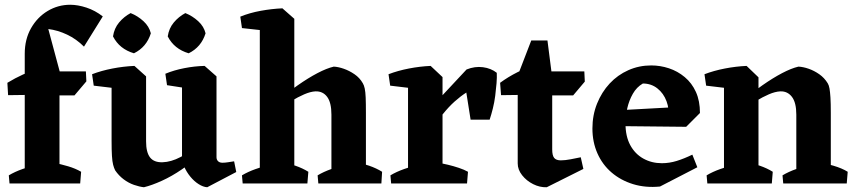

<svg xmlns="http://www.w3.org/2000/svg" viewBox="-20 -771 3598 807"><path d="M84 0V-545Q84 -606 110.5 -652.5Q137 -699 180.5 -725Q224 -751 275 -751Q307 -751 343.5 -739Q380 -727 412 -702L333 -575Q301 -607 262 -625.5Q223 -644 183 -649L233 -463L230 -436V0ZM20 0 17 -34Q42 -49 74.5 -60.5Q107 -72 132 -78L121 0ZM189 0 206 -87Q236 -81 266.5 -72Q297 -63 321 -49L317 0ZM14 -371 11 -423Q44 -443 76 -457.5Q108 -472 139 -484L191 -435L168 -373ZM179 -370V-471H341L343 -429L293 -370Z M585 16Q566 14 543 6Q520 -2 499.5 -17.5Q479 -33 464 -55Q459 -65 455.5 -78.5Q452 -92 450.5 -116Q449 -140 449 -179V-448L545 -494L594 -450V-177Q594 -131 610.5 -109.5Q627 -88 663 -89Q699 -90 739 -111Q779 -132 816 -157L826 -125Q788 -89 745 -59.5Q702 -30 660 -11Q618 8 585 16ZM374 -411 367 -459Q406 -474 452.5 -483Q499 -492 545 -494L549 -438L483 -398ZM851 16Q834 15 815 3Q796 -9 780 -28.5Q764 -48 754 -71L745 -80V-448L840 -494L890 -450V-110Q890 -100 896.5 -93.5Q903 -87 915 -87Q926 -87 938 -89Q950 -91 964 -93L973 -48ZM682 -413 675 -461Q711 -476 754.5 -484.5Q798 -493 840 -494L844 -438L779 -398ZM773 -547Q712 -565 685 -618Q690 -652 710.5 -676.5Q731 -701 759 -716Q789 -704 813 -682Q837 -660 844 -631Q826 -573 773 -547ZM543 -547Q482 -565 455 -618Q460 -652 480.5 -676.5Q501 -701 529 -716Q559 -704 583 -682Q607 -660 614 -631Q596 -573 543 -547Z M1072 0V-689L1167 -736L1217 -692V0ZM1373 0V-289Q1373 -340 1355 -364Q1337 -388 1306 -387Q1285 -386 1258.5 -374.5Q1232 -363 1205 -346.5Q1178 -330 1154 -311L1144 -343Q1188 -382 1231.5 -412.5Q1275 -443 1314 -463.5Q1353 -484 1383 -491Q1402 -490 1425 -482Q1448 -474 1470 -459Q1492 -444 1505 -421Q1510 -413 1513 -399Q1516 -385 1517 -361Q1518 -337 1518 -297V0ZM997 -653 990 -701Q1029 -717 1075.5 -725.5Q1122 -734 1167 -736L1171 -681L1106 -641ZM1000 0 997 -34Q1022 -49 1054.5 -60.5Q1087 -72 1112 -78L1101 0ZM1144 0 1161 -91Q1191 -85 1221.5 -74.5Q1252 -64 1276 -49L1272 0ZM1318 0 1315 -34Q1340 -49 1372.5 -60.5Q1405 -72 1430 -78L1419 0ZM1455 0 1472 -91Q1501 -85 1531.5 -74.5Q1562 -64 1586 -49L1583 0Z M1695 0V-446L1790 -494L1840 -447V0ZM1794 -219 1772 -298 1941 -479Q1976 -493 2010 -488.5Q2044 -484 2068 -465Q2069 -446 2067 -421Q2065 -396 2061.5 -368.5Q2058 -341 2051.5 -315Q2045 -289 2038 -268H1958L1940 -382Q1915 -366 1890.5 -344Q1866 -322 1841.5 -291.5Q1817 -261 1794 -219ZM1620 -411 1613 -459Q1652 -474 1698.5 -483Q1745 -492 1790 -494L1794 -438L1729 -398ZM1624 0 1621 -34Q1646 -49 1678.5 -60.5Q1711 -72 1736 -78L1725 0ZM1803 0 1820 -87Q1840 -84 1863 -78.5Q1886 -73 1908.5 -65.5Q1931 -58 1947 -49L1943 0Z M2278 16Q2249 17 2221 3Q2193 -11 2174.5 -34.5Q2156 -58 2156 -84V-453L2213 -601H2281L2301 -445V-143Q2301 -117 2309.5 -107Q2318 -97 2337 -97Q2355 -97 2378.5 -101.5Q2402 -106 2421 -110L2432 -61ZM2086 -371 2082 -423Q2116 -448 2155 -467.5Q2194 -487 2238 -505L2263 -435L2239 -373ZM2244 -370V-471H2436L2438 -428L2389 -370Z M2754 13Q2693 19 2641 3Q2589 -13 2550.5 -46Q2512 -79 2491 -126.5Q2470 -174 2470 -231Q2470 -287 2489.5 -335.5Q2509 -384 2542.5 -420Q2576 -456 2621 -476Q2666 -496 2717 -496Q2755 -496 2791.5 -484Q2828 -472 2858 -447Q2888 -422 2905 -384.5Q2922 -347 2922 -296L2789 -275Q2794 -312 2781.5 -345.5Q2769 -379 2743 -399.5Q2717 -420 2682 -420Q2656 -405 2640 -377Q2624 -349 2616.5 -316Q2609 -283 2609 -252Q2609 -198 2629 -161Q2649 -124 2684 -104.5Q2719 -85 2762 -85Q2793 -85 2824 -94.5Q2855 -104 2890 -121L2911 -68ZM2864 -238 2576 -241 2568 -307 2862 -323 2922 -296Z M3023 0V-446L3118 -494L3168 -446V0ZM3327 0V-289Q3327 -340 3308.5 -364Q3290 -388 3260 -387Q3238 -386 3211.5 -374.5Q3185 -363 3158 -346.5Q3131 -330 3107 -311L3098 -343Q3141 -382 3184.5 -412.5Q3228 -443 3267 -463.5Q3306 -484 3336 -491Q3356 -490 3379 -482Q3402 -474 3423.5 -459Q3445 -444 3459 -421Q3464 -413 3466.5 -399Q3469 -385 3470.5 -361Q3472 -337 3472 -297V0ZM2948 -411 2941 -459Q2980 -474 3026.5 -483Q3073 -492 3118 -494L3122 -438L3057 -398ZM2953 0 2950 -34Q2975 -49 3007.5 -60.5Q3040 -72 3065 -78L3054 0ZM3096 0 3113 -91Q3143 -85 3173.5 -74.5Q3204 -64 3228 -49L3224 0ZM3272 0 3269 -34Q3294 -49 3326.5 -60.5Q3359 -72 3384 -78L3373 0ZM3401 0 3418 -91Q3447 -85 3483 -74.5Q3519 -64 3543 -49L3539 0Z"/></svg>

Font: Eczar SemiBold
Style: Regular
Weight: 600
Designer: Vaibhav Singh
Foundry: Rosetta Type Foundry
Version: Version 2.000